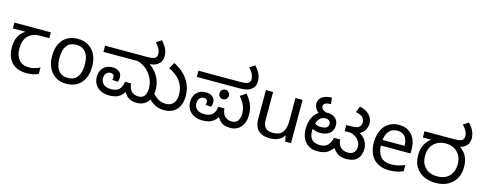

<svg xmlns="http://www.w3.org/2000/svg" viewBox="-31 -1537 5754 2297"><g transform="rotate(15 2845.5 -389.0)"><path d="M301 10Q183 10 118 -57Q53 -124 53 -245Q53 -325 82 -380.5Q111 -436 165 -465H6V-537H458V-465H345Q251 -465 197.5 -411.5Q144 -358 144 -252Q144 -165 187 -114.5Q230 -64 310 -64Q347 -64 381 -73.5Q415 -83 447 -99V-21Q418 -5 383 2.5Q348 10 301 10Z M1041 -269Q1041 -202 1023.5 -150.5Q1006 -99 973.5 -63Q941 -27 894.5 -8.5Q848 10 791 10Q738 10 693 -8.5Q648 -27 615 -63Q582 -99 563.5 -150.5Q545 -202 545 -269Q545 -358 575 -419.5Q605 -481 661 -513.5Q717 -546 794 -546Q867 -546 922.5 -513.5Q978 -481 1009.5 -419.5Q1041 -358 1041 -269ZM636 -269Q636 -206 652.5 -159.5Q669 -113 704 -88Q739 -63 793 -63Q847 -63 882 -88Q917 -113 933.5 -159.5Q950 -206 950 -269Q950 -333 933 -378Q916 -423 881.5 -447.5Q847 -472 792 -472Q710 -472 673 -418Q636 -364 636 -269Z M1321 12Q1265 12 1220.5 -10Q1176 -32 1151 -72Q1126 -112 1126 -167Q1126 -211 1144 -246.5Q1162 -282 1196 -303Q1230 -324 1278 -324Q1331 -324 1363 -299Q1395 -274 1395 -231Q1395 -215 1392 -199Q1389 -183 1382 -172L1314 -178Q1316 -184 1318 -193.5Q1320 -203 1320 -210Q1320 -232 1308 -243Q1296 -254 1275 -254Q1244 -254 1223 -232.5Q1202 -211 1202 -170Q1202 -125 1233.5 -96Q1265 -67 1329 -67Q1398 -67 1430 -102Q1462 -137 1467 -195H1543Q1548 -128 1582.5 -97.5Q1617 -67 1665 -67Q1721 -67 1743 -103.5Q1765 -140 1765 -191Q1765 -250 1744.5 -299.5Q1724 -349 1690 -387Q1656 -425 1615 -448Q1574 -471 1533 -477L1686 -483Q1737 -451 1773 -407Q1809 -363 1828 -310.5Q1847 -258 1847 -198Q1847 -126 1822.5 -79.5Q1798 -33 1758 -10.5Q1718 12 1672 12Q1621 12 1589 -1Q1557 -14 1535 -39.5Q1513 -65 1491 -101L1522 -105Q1496 -57 1466.5 -32Q1437 -7 1401.5 2.5Q1366 12 1321 12ZM1126 -474V-551H1636Q1690 -551 1712 -556Q1734 -561 1744 -569Q1758 -579 1762 -591.5Q1766 -604 1766 -618Q1766 -651 1750 -682.5Q1734 -714 1701 -747L1766 -790Q1813 -738 1830 -696.5Q1847 -655 1847 -612Q1847 -593 1839.5 -565.5Q1832 -538 1806 -516Q1781 -494 1746.5 -484Q1712 -474 1654 -474ZM2003 12Q1927 12 1870 -26.5Q1813 -65 1768 -123L1819 -177Q1861 -124 1904.5 -95.5Q1948 -67 2006 -67Q2066 -67 2099 -106Q2132 -145 2132 -210Q2132 -280 2107 -333Q2082 -386 2038 -424.5Q1994 -463 1936 -488L1979 -565Q2047 -532 2100 -482Q2153 -432 2183.5 -365Q2214 -298 2214 -215Q2214 -150 2191 -98.5Q2168 -47 2121 -17.5Q2074 12 2003 12Z M2477 12Q2421 12 2376.5 -10Q2332 -32 2307 -72Q2282 -112 2282 -167Q2282 -211 2300 -246.5Q2318 -282 2352 -303Q2386 -324 2434 -324Q2487 -324 2519 -299Q2551 -274 2551 -231Q2551 -215 2548 -199Q2545 -183 2538 -172L2470 -178Q2472 -186 2474 -194.5Q2476 -203 2476 -210Q2476 -232 2464 -243Q2452 -254 2431 -254Q2400 -254 2379.5 -232.5Q2359 -211 2359 -170Q2359 -125 2390 -96Q2421 -67 2485 -67Q2554 -67 2586 -102Q2618 -137 2623 -195H2699Q2704 -128 2738.5 -97.5Q2773 -67 2821 -67Q2857 -67 2879 -83Q2901 -99 2911 -127.5Q2921 -156 2921 -191Q2921 -237 2903 -284.5Q2885 -332 2837 -387L2908 -435Q2954 -384 2978.5 -326.5Q3003 -269 3003 -198Q3003 -126 2978.5 -79.5Q2954 -33 2914 -10.5Q2874 12 2828 12Q2777 12 2745 -1Q2713 -14 2691 -39.5Q2669 -65 2647 -101L2678 -105Q2652 -57 2622.5 -32Q2593 -7 2557.5 2.5Q2522 12 2477 12ZM2652 -297Q2628 -297 2611.5 -314Q2595 -331 2595 -355Q2595 -381 2611.5 -398Q2628 -415 2652 -415Q2677 -415 2694 -398Q2711 -381 2711 -355Q2711 -331 2694 -314Q2677 -297 2652 -297ZM2282 -474V-551H2792Q2846 -551 2868 -556Q2890 -561 2900 -569Q2914 -579 2918 -591.5Q2922 -604 2922 -618Q2922 -651 2906 -682.5Q2890 -714 2857 -747L2922 -790Q2969 -738 2986 -696.5Q3003 -655 3003 -612Q3003 -593 2995.5 -565.5Q2988 -538 2962 -516Q2937 -494 2902.5 -484Q2868 -474 2810 -474Z M3576 -536V0H3504L3491 -71H3487Q3470 -43 3443 -25Q3416 -7 3384 1.5Q3352 10 3317 10Q3253 10 3209.5 -10.5Q3166 -31 3144 -74Q3122 -117 3122 -185V-536H3211V-191Q3211 -127 3240 -95Q3269 -63 3330 -63Q3390 -63 3424.5 -85.5Q3459 -108 3473.5 -151.5Q3488 -195 3488 -257V-536Z M3904 12Q3859 12 3822 -2.5Q3785 -17 3757.5 -46Q3730 -75 3715.5 -117.5Q3701 -160 3701 -216Q3701 -288 3726 -344Q3751 -400 3796.5 -432Q3842 -464 3904 -464Q3945 -464 3975.5 -449Q4006 -434 4023 -407Q4040 -380 4040 -342Q4040 -303 4021.5 -273Q4003 -243 3966.5 -226Q3930 -209 3876 -209Q3824 -209 3789 -230Q3754 -251 3735 -274L3755 -340Q3768 -322 3796 -300.5Q3824 -279 3869 -279Q3918 -279 3940 -295Q3962 -311 3962 -338Q3962 -365 3945 -379.5Q3928 -394 3902 -394Q3860 -394 3833 -369Q3806 -344 3793.5 -303Q3781 -262 3781 -215V-205Q3781 -165 3791.5 -138.5Q3802 -112 3820 -96.5Q3838 -81 3862.5 -74Q3887 -67 3914 -67Q3981 -67 4013.5 -103.5Q4046 -140 4055 -195H4132Q4138 -128 4174 -97.5Q4210 -67 4258 -67Q4313 -67 4336.5 -95Q4360 -123 4360 -162Q4360 -201 4341.5 -231Q4323 -261 4293 -280.5Q4263 -300 4227 -307L4295 -352Q4345 -332 4377.5 -303Q4410 -274 4426 -237Q4442 -200 4442 -156Q4442 -83 4398.5 -35.5Q4355 12 4263 12Q4220 12 4187 0Q4154 -12 4127.5 -37.5Q4101 -63 4078 -102L4111 -103Q4081 -60 4051.5 -34.5Q4022 -9 3986.5 1.5Q3951 12 3904 12ZM3850 -412Q3796 -429 3771 -465Q3746 -501 3746 -536Q3746 -567 3761.5 -592.5Q3777 -618 3813 -634.5Q3849 -651 3909 -653L3917 -575Q3868 -574 3846.5 -561.5Q3825 -549 3825 -525Q3825 -502 3845.5 -485Q3866 -468 3907 -458ZM4159 -306V-381H4216Q4259 -381 4283 -387Q4307 -393 4320 -406Q4331 -417 4336 -430.5Q4341 -444 4341 -460Q4341 -493 4319.5 -520Q4298 -547 4231 -560L4259 -636Q4342 -618 4382.5 -573Q4423 -528 4423 -469Q4423 -425 4398 -383Q4373 -341 4314 -320Q4301 -316 4291 -312.5Q4281 -309 4269.5 -307.5Q4258 -306 4238 -306Z M4768 -546Q4837 -546 4886.5 -516Q4936 -486 4962.5 -431.5Q4989 -377 4989 -304V-251H4622Q4624 -160 4668.5 -112.5Q4713 -65 4793 -65Q4844 -65 4883.5 -74.5Q4923 -84 4965 -102V-25Q4924 -7 4884 1.5Q4844 10 4789 10Q4713 10 4654.5 -21Q4596 -52 4563.5 -113.5Q4531 -175 4531 -264Q4531 -352 4560.5 -415Q4590 -478 4643.5 -512Q4697 -546 4768 -546ZM4767 -474Q4704 -474 4667.5 -433.5Q4631 -393 4624 -321H4897Q4897 -367 4883 -401Q4869 -435 4840.5 -454.5Q4812 -474 4767 -474Z M5366 12Q5285 12 5220.5 -19Q5156 -50 5119 -109.5Q5082 -169 5082 -255Q5082 -312 5097.5 -356Q5113 -400 5141 -433Q5169 -466 5208 -488L5226 -474H5082V-551H5438Q5492 -551 5514 -556Q5536 -561 5547 -569Q5560 -579 5564.5 -591.5Q5569 -604 5569 -618Q5569 -651 5553 -682.5Q5537 -714 5504 -747L5569 -790Q5616 -738 5633 -696.5Q5650 -655 5650 -612Q5650 -593 5642 -565.5Q5634 -538 5609 -516Q5596 -504 5578 -494.5Q5560 -485 5536 -480L5531 -488Q5569 -464 5595.5 -431.5Q5622 -399 5636 -356Q5650 -313 5650 -255Q5650 -177 5616 -117Q5582 -57 5518.5 -22.5Q5455 12 5366 12ZM5367 -69Q5435 -69 5479.5 -96Q5524 -123 5546 -169.5Q5568 -216 5568 -272Q5568 -337 5541.5 -382.5Q5515 -428 5470 -452Q5425 -476 5368 -476Q5306 -476 5260 -450.5Q5214 -425 5189 -379.5Q5164 -334 5164 -272Q5164 -175 5219.5 -122Q5275 -69 5367 -69Z"/></g></svg>

Font: lkannada85
Style: Book
Weight: 400
Designer: Jelle Bosma - Monotype Design Team
Foundry: Monotype Imaging Inc.
Version: Version 2.003